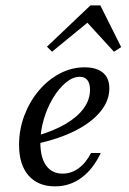

<svg xmlns="http://www.w3.org/2000/svg" viewBox="-20 -673 474 705"><path d="M182.3 11.3Q119.4 11.3 84.7 -28.6Q50 -68.5 50 -141.1Q50 -197.6 69.4 -248.8Q88.7 -300 122.2 -339.9Q155.6 -379.8 199.2 -402.8Q242.7 -425.8 290.3 -425.8Q334.7 -425.8 358.1 -406Q381.5 -386.3 381.5 -348.4Q381.5 -303.2 348.8 -263.3Q316.1 -223.4 256.5 -193.1Q196.8 -162.9 114.5 -145.2V-174.2Q176.6 -191.9 220.6 -217.7Q264.5 -243.5 287.5 -275.4Q310.5 -307.3 310.5 -343.5Q310.5 -366.9 300.8 -379Q291.1 -391.1 273.4 -391.1Q247.6 -391.1 221.8 -369.8Q196 -348.4 174.6 -312.9Q153.2 -277.4 140.7 -234.7Q128.2 -191.9 128.2 -149.2Q128.2 -94.4 149.6 -64.9Q171 -35.5 209.7 -35.5Q241.1 -35.5 267.7 -54.4Q294.4 -73.4 314.5 -111.3H350Q321.8 -51.6 279 -20.2Q236.3 11.3 182.3 11.3ZM171 -483.1 152.4 -501.6 312.1 -653.2H348.4L425 -500L398.4 -483.1L286.3 -605.6L322.6 -607.3Z"/></svg>

Font: Playfair 9pt
Style: Italic
Weight: 400
Italic angle: -15.6°
Designer: Claus Eggers Sørensen
Foundry: Claus Eggers Sørensen
Version: Version 2.001;gftools[0.9.30]